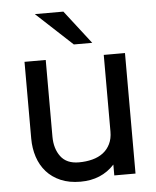

<svg xmlns="http://www.w3.org/2000/svg" viewBox="-52 -752 660 811"><g transform="rotate(-5 278.0 -346.0)"><path d="M279 -565 126 -707H247L357 -565ZM401 -45Q346 15 257 15Q209 15 173 -0.5Q137 -16 113 -43Q89 -70 77 -106.5Q65 -143 65 -185V-510H155V-185Q155 -134 180 -100.5Q205 -67 257 -67Q288 -67 314.5 -74Q341 -81 360 -95.5Q379 -110 390 -132.5Q401 -155 401 -185V-510H491V1H401Z"/></g></svg>

Font: Gen
Style: Regular
Weight: 400
Version: Version 1.000;PS 001.001;hotconv 1.0.56